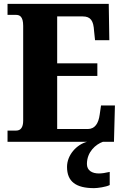

<svg xmlns="http://www.w3.org/2000/svg" viewBox="-20 -734 637 994"><path d="M19 0H431C377 14 327 68 327 130C327 206 373 240 467 240C485 240 529 234 548 224V156C526 161 508 164 492 164C457 164 430 149 430 115C430 52 476 13 513 0H570L575 -188H503L496 -140C490 -96 472 -66 434 -66H276V-341H484V-406H276V-649H408C450 -649 464 -626 467 -574L472 -526H546L543 -714H19V-657H62C81 -657 100 -650 100 -600V-109C100 -76 88 -58 64 -58H19Z"/></svg>

Font: Noto Serif Armenian Condensed Black
Style: Regular
Weight: 900
Width: 3
Designer: Monotype Design Team
Foundry: Monotype Imaging Inc.
Version: Version 2.008